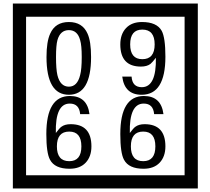

<svg xmlns="http://www.w3.org/2000/svg" viewBox="-20 -980 1195 1090"><path d="M1103 90H53V-960H1103ZM1028 15V-885H128V15ZM497 -656Q497 -442 371 -442Q244 -442 244 -656Q244 -744 265 -789Q294 -855 371 -855Q448 -855 477 -789Q497 -745 497 -656ZM444 -656Q444 -723 435 -752Q420 -809 371 -809Q322 -809 306 -752Q298 -723 298 -656Q298 -587 306 -553Q322 -488 371 -488Q419 -488 435 -554Q444 -587 444 -656ZM919 -658Q919 -442 784 -442Q687 -442 674 -545H727Q731 -485 785 -485Q868 -485 865 -652Q844 -625 834 -617Q814 -602 780 -602Q663 -602 663 -728Q663 -786 695.5 -820.5Q728 -855 786 -855Q870 -855 898 -805Q919 -766 919 -658ZM858 -728Q858 -812 788 -812Q719 -812 719 -728Q719 -644 788 -644Q858 -644 858 -728ZM499 -149Q499 -91 466.5 -56.5Q434 -22 375 -22Q291 -22 264 -73Q243 -111 243 -219Q243 -435 377 -435Q475 -435 488 -332H435Q430 -392 376 -392Q293 -392 297 -225Q318 -253 328 -260Q348 -275 381 -275Q499 -275 499 -149ZM442 -149Q442 -233 373 -233Q303 -233 303 -149Q303 -65 373 -65Q442 -65 442 -149ZM919 -149Q919 -91 886.5 -56.5Q854 -22 795 -22Q711 -22 684 -73Q663 -111 663 -219Q663 -435 797 -435Q895 -435 908 -332H855Q850 -392 796 -392Q713 -392 717 -225Q738 -253 748 -260Q768 -275 801 -275Q919 -275 919 -149ZM862 -149Q862 -233 793 -233Q723 -233 723 -149Q723 -65 793 -65Q862 -65 862 -149Z"/></svg>

Font: Unicode BMP Fallback SIL
Style: Regular
Weight: 400
Foundry: NRSI, SIL International
Version: Version 5.1 Based on Unicode 5.1